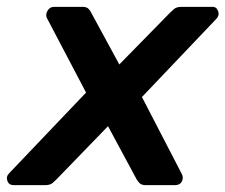

<svg xmlns="http://www.w3.org/2000/svg" viewBox="-57 -540 657 560"><path d="M-17 0Q-31 0 -35.5 -12.5Q-40 -25 -30 -35L194 -270L80 -487Q75 -497 81.5 -508.5Q88 -520 101 -520H184Q196 -520 201.5 -514Q207 -508 209 -503L291 -352L439 -503Q444 -508 451 -514Q458 -520 473 -520H561Q574 -521 579 -508Q584 -495 573 -484L357 -257L473 -33Q479 -22 473.5 -11Q468 0 453 0H368Q356 0 350.5 -5.5Q345 -11 342 -16L258 -172L107 -16Q103 -12 96 -6Q89 0 74 0Z"/></svg>

Font: Rubik Medium
Style: Italic
Weight: 500
Italic angle: -12°
Designer: Hubert and Fischer
Foundry: Hubert and Fischer
Version: Version 2.300;gftools[0.9.30]